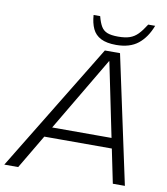

<svg xmlns="http://www.w3.org/2000/svg" viewBox="-136 -956 902 1035"><g transform="rotate(10 315.0 -439.0)"><path d="M-42 0 385 -700H468L618 0H552L419 -647H417L34 0ZM113 -186 124 -242H543L531 -186ZM439 -740Q387 -740 355.5 -756Q324 -772 309.5 -803Q295 -834 292 -878H328Q337 -843 349 -823Q361 -803 382.5 -794.5Q404 -786 442 -786Q480 -786 505 -794.5Q530 -803 549.5 -823Q569 -843 591 -878H629Q604 -812 559 -776Q514 -740 439 -740Z"/></g></svg>

Font: REM ExtraLight
Style: Italic
Weight: 250
Italic angle: -11°
Designer: Octavio Pardo
Foundry: Ashler Design
Version: Version 1.005;gftools[0.9.28]